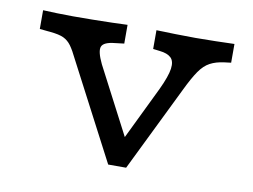

<svg xmlns="http://www.w3.org/2000/svg" viewBox="-55 -490 749 569"><g transform="rotate(10 320.0 -205.0)"><path d="M301.6 4 150 -286.3Q137.9 -311.3 128.2 -324.6Q118.5 -337.9 104.8 -344.4Q91.1 -350.8 65.3 -353.2L32.3 -356.5V-412.9Q46.8 -412.1 73.4 -411.3Q100 -410.5 122.6 -410.5H125H122.6Q149.2 -410.5 180.6 -410.9Q212.1 -411.3 240.3 -412.1Q268.5 -412.9 286.3 -413.7V-357.3L258.9 -354Q225.8 -350.8 219.8 -336.7Q213.7 -322.6 231.5 -285.5L351.6 -54.8L325 -62.1L412.9 -243.5Q432.3 -284.7 435.5 -307.7Q438.7 -330.6 427.8 -341.1Q416.9 -351.6 393.5 -354L373.4 -356.5V-412.9Q400.8 -412.1 431 -411.3Q461.3 -410.5 491.1 -410.5Q521.8 -410.5 552 -411.3Q582.3 -412.1 608.1 -412.9V-356.5L587.9 -354Q562.9 -350.8 545.6 -341.5Q528.2 -332.3 513.7 -311.3Q499.2 -290.3 480.6 -251.6L355.6 4Z"/></g></svg>

Font: Playfair 5pt SemiExpanded Light
Style: Regular
Weight: 300
Width: 6
Designer: Claus Eggers Sørensen
Foundry: Claus Eggers Sørensen
Version: Version 2.203